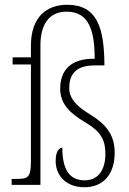

<svg xmlns="http://www.w3.org/2000/svg" viewBox="-20 -777 543 807"><path d="M335 10C412 10 462 -42 462 -135C462 -199 437 -248 360 -295C288 -338 271 -373 271 -406C271 -453 288 -502 377 -502H419C418 -660 389 -757 262 -757C178 -757 110 -707 110 -586V-536H33V-506H110V-103C110 -32 100 -25 49 -25H29V0H150V-588C150 -665 180 -728 260 -728C353 -728 378 -650 378 -530C272 -532 233 -476 233 -404C233 -336 280 -297 343 -260C404 -223 423 -188 423 -131C423 -60 391 -19 336 -19C272 -19 242 -64 242 -156C230 -156 214 -144 214 -100C214 -40 257 10 335 10Z"/></svg>

Font: Noto Serif Hebrew Condensed ExtraLight
Style: Regular
Weight: 200
Width: 3
Designer: Monotype Design Team
Foundry: Monotype Imaging Inc.
Version: Version 2.004